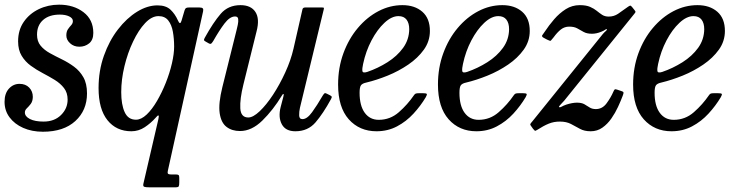

<svg xmlns="http://www.w3.org/2000/svg" viewBox="-28 -552 3166 822"><path d="M261.5 -125.5Q261.5 -155 246 -175Q230.5 -195 206.5 -209.8Q182.5 -224.5 155.2 -238.8Q128 -253 104 -270.5Q80 -288 64.8 -313Q49.5 -338 49.5 -375Q49.5 -423.5 73.8 -458.5Q98 -493.5 138 -512.8Q178 -532 225 -532Q287 -532 329.2 -500Q371.5 -468 371.5 -411Q371.5 -381 353.8 -366.5Q336 -352 312 -352Q288 -352 272 -366.8Q256 -381.5 256 -400Q256 -417 263 -427Q270 -437 277 -444.5Q284 -452 284 -462Q284 -474 268.2 -481.8Q252.5 -489.5 228 -489.5Q182.5 -489.5 156.5 -466.5Q130.5 -443.5 130.5 -403.5Q130.5 -375 145.8 -356.5Q161 -338 185.5 -324.5Q210 -311 237.2 -297.8Q264.5 -284.5 289 -266.5Q313.5 -248.5 329 -221.2Q344.5 -194 344.5 -152Q344.5 -79.5 294.5 -33.8Q244.5 12 155.5 12Q108.5 12 71.2 -4.5Q34 -21 12.8 -49.8Q-8.5 -78.5 -8.5 -116Q-8.5 -152 10.2 -172.5Q29 -193 55.5 -193Q81.5 -193 97 -177Q112.5 -161 112.5 -137Q112 -118 103.5 -107Q95 -96 86.8 -88.2Q78.5 -80.5 78.5 -70.5Q78.5 -53.5 100 -42.5Q121.5 -31.5 158.5 -31.5Q205 -31.5 233.2 -59.5Q261.5 -87.5 261.5 -125.5Z M394 -175Q394 -249 416.8 -313.2Q439.5 -377.5 477 -426Q514.5 -474.5 558.8 -501.8Q603 -529 646.5 -529Q682.5 -529 702 -510.5Q721.5 -492 733.5 -465Q743 -442.5 749 -463L762 -507Q764.5 -515 768.2 -517.5Q772 -520 782 -520H825Q836.5 -520 840 -516.2Q843.5 -512.5 841.5 -503.5L690.5 179.5Q688.5 188 691.2 191.5Q694 195 705 195H726Q733.5 195 736.5 197.5Q739.5 200 739.5 209V229Q739.5 241.5 737.2 245.8Q735 250 722.5 250H611.5Q594.5 250 589 247.5Q583.5 245 586 234L650 -41.5Q657 -71 637.5 -47Q618 -25 591.8 -7.5Q565.5 10 534.5 10Q470 10 432 -37.5Q394 -85 394 -175ZM717.5 -352.5Q717.5 -386 712.2 -415.8Q707 -445.5 692.5 -464.2Q678 -483 650.5 -483Q621.5 -483 593.2 -453Q565 -423 541.8 -374.2Q518.5 -325.5 504.8 -268.5Q491 -211.5 491 -157.5Q491 -104 505.8 -71.8Q520.5 -39.5 554 -39.5Q576.5 -39.5 599.8 -61.5Q623 -83.5 644 -119.5Q665 -155.5 681.8 -197.5Q698.5 -239.5 708 -280.5Q717.5 -321.5 717.5 -352.5Z M848.5 -390Q885 -456 917 -493Q949 -530 1001.5 -530Q1046.5 -530 1065.5 -500.8Q1084.5 -471.5 1070.5 -418L1014 -190Q998.5 -127.5 1000.8 -88.2Q1003 -49 1035 -49Q1055.5 -49 1083.8 -75.8Q1112 -102.5 1140.8 -146.2Q1169.5 -190 1193.2 -241.8Q1217 -293.5 1228.5 -343.5L1267 -512.5Q1269 -520 1279 -520H1349.5Q1357 -520 1358.2 -518.8Q1359.5 -517.5 1358 -511.5L1256 -90Q1252.5 -74.5 1252.8 -58.2Q1253 -42 1267 -42Q1286.5 -42 1308 -71.5Q1329.5 -101 1353.5 -142.5Q1358.5 -150.5 1361.5 -152.5Q1364.5 -154.5 1371 -151L1384 -144.5Q1390.5 -141 1392 -138.5Q1393.5 -136 1389 -127.5Q1355.5 -66 1322.8 -28Q1290 10 1236.5 10Q1194.5 10 1178.5 -20Q1162.5 -50 1173.5 -93.5L1185 -137.5Q1188 -148.5 1185.5 -149.5Q1183 -150.5 1179.5 -144Q1141 -80.5 1095.2 -35.8Q1049.5 9 999.5 9Q965 9 941.8 -8.8Q918.5 -26.5 912.5 -67.5Q906.5 -108.5 924 -179L985 -424Q987 -432 990 -445.8Q993 -459.5 991.8 -470.5Q990.5 -481.5 978.5 -481.5Q956 -481.5 933.2 -451.5Q910.5 -421.5 885 -376.5Q880.5 -369.5 877 -366Q873.5 -362.5 866.5 -366L854 -373Q846.5 -377 845.5 -379.8Q844.5 -382.5 848.5 -390Z M1419.5 -190Q1419.5 -262 1442.2 -324Q1465 -386 1504 -432.2Q1543 -478.5 1592.2 -504.2Q1641.5 -530 1695 -530Q1747.5 -530 1780 -501.8Q1812.5 -473.5 1812.5 -419.5Q1812.5 -375.5 1786.8 -339.5Q1761 -303.5 1720 -275.5Q1679 -247.5 1631.5 -228.2Q1584 -209 1540 -198.5Q1523.5 -195 1517.5 -187Q1511.5 -179 1511.5 -155Q1511.5 -99.5 1533.5 -69.2Q1555.5 -39 1593.5 -39Q1642.5 -39 1679.8 -71.8Q1717 -104.5 1744 -144Q1748 -150 1752.2 -151.5Q1756.5 -153 1767.5 -153H1782Q1796 -153 1798.8 -150.2Q1801.5 -147.5 1795 -136Q1773 -99 1742.2 -65.5Q1711.5 -32 1671.8 -11Q1632 10 1584 10Q1511 10 1465.2 -41.2Q1419.5 -92.5 1419.5 -190ZM1544 -244Q1589.5 -259.5 1630.8 -285.5Q1672 -311.5 1697.8 -347Q1723.5 -382.5 1724 -427Q1724 -453 1712.5 -468Q1701 -483 1678 -483Q1648.5 -483 1617.8 -454.2Q1587 -425.5 1562.5 -379Q1538 -332.5 1526.5 -278Q1522 -258 1523.5 -248Q1525 -238 1544 -244Z M1847 -190Q1847 -262 1869.8 -324Q1892.5 -386 1931.5 -432.2Q1970.5 -478.5 2019.8 -504.2Q2069 -530 2122.5 -530Q2175 -530 2207.5 -501.8Q2240 -473.5 2240 -419.5Q2240 -375.5 2214.2 -339.5Q2188.5 -303.5 2147.5 -275.5Q2106.5 -247.5 2059 -228.2Q2011.5 -209 1967.5 -198.5Q1951 -195 1945 -187Q1939 -179 1939 -155Q1939 -99.5 1961 -69.2Q1983 -39 2021 -39Q2070 -39 2107.2 -71.8Q2144.5 -104.5 2171.5 -144Q2175.5 -150 2179.8 -151.5Q2184 -153 2195 -153H2209.5Q2223.5 -153 2226.2 -150.2Q2229 -147.5 2222.5 -136Q2200.5 -99 2169.8 -65.5Q2139 -32 2099.2 -11Q2059.5 10 2011.5 10Q1938.5 10 1892.8 -41.2Q1847 -92.5 1847 -190ZM1971.5 -244Q2017 -259.5 2058.2 -285.5Q2099.5 -311.5 2125.2 -347Q2151 -382.5 2151.5 -427Q2151.5 -453 2140 -468Q2128.5 -483 2105.5 -483Q2076 -483 2045.2 -454.2Q2014.5 -425.5 1990 -379Q1965.5 -332.5 1954 -278Q1949.5 -258 1951 -248Q1952.5 -238 1971.5 -244Z M2304 -416Q2322 -443.5 2344.5 -469.5Q2367 -495.5 2394.2 -512.8Q2421.5 -530 2454 -530Q2481.5 -530 2498.5 -522.5Q2515.5 -515 2527 -505.5Q2538.5 -496 2550 -488.5Q2561.5 -481 2578 -481Q2600.5 -481 2618.2 -493Q2636 -505 2658.5 -521.5Q2666 -527 2669.5 -527.8Q2673 -528.5 2678 -522L2688 -509.5Q2693 -503.5 2692.8 -501Q2692.5 -498.5 2687 -492L2387.5 -121Q2378.5 -110.5 2371 -103.2Q2363.5 -96 2366 -93.5Q2369 -91 2376.2 -95.2Q2383.5 -99.5 2396 -104Q2422.5 -112.5 2442 -112.5Q2462 -112.5 2473.8 -105.8Q2485.5 -99 2496.2 -92Q2507 -85 2523 -85Q2551 -85 2569.2 -110Q2587.5 -135 2598 -159.5Q2601 -166.5 2603.5 -168.8Q2606 -171 2613.5 -168.5L2635.5 -161Q2641 -159 2641.5 -155.8Q2642 -152.5 2638 -142Q2630 -120.5 2618 -94.5Q2606 -68.5 2589.5 -44.8Q2573 -21 2551 -5.5Q2529 10 2501 10Q2473.5 10 2454.8 -0.5Q2436 -11 2416.5 -21.2Q2397 -31.5 2368.5 -31.5Q2343 -31.5 2321 -22.5Q2299 -13.5 2272 4Q2264 9 2262 7.8Q2260 6.5 2254.5 0L2247 -10.5Q2241 -17.5 2242.5 -21Q2244 -24.5 2250 -31L2553 -406.5Q2560 -414.5 2565.8 -419.2Q2571.5 -424 2570 -426.5Q2568.5 -429 2563 -424.8Q2557.5 -420.5 2546 -416Q2525.5 -407.5 2506.5 -407.5Q2484.5 -407.5 2470.8 -415.2Q2457 -423 2443.5 -430.5Q2430 -438 2409 -438Q2389 -438 2373.5 -426Q2358 -414 2342 -392Q2333 -380.5 2330.2 -378Q2327.5 -375.5 2314 -382.5L2300 -390Q2289.5 -395.5 2293.8 -401.5Q2298 -407.5 2304 -416Z M2682.5 -190Q2682.5 -262 2705.2 -324Q2728 -386 2767 -432.2Q2806 -478.5 2855.2 -504.2Q2904.5 -530 2958 -530Q3010.5 -530 3043 -501.8Q3075.5 -473.5 3075.5 -419.5Q3075.5 -375.5 3049.8 -339.5Q3024 -303.5 2983 -275.5Q2942 -247.5 2894.5 -228.2Q2847 -209 2803 -198.5Q2786.5 -195 2780.5 -187Q2774.5 -179 2774.5 -155Q2774.5 -99.5 2796.5 -69.2Q2818.5 -39 2856.5 -39Q2905.5 -39 2942.8 -71.8Q2980 -104.5 3007 -144Q3011 -150 3015.2 -151.5Q3019.5 -153 3030.5 -153H3045Q3059 -153 3061.8 -150.2Q3064.5 -147.5 3058 -136Q3036 -99 3005.2 -65.5Q2974.5 -32 2934.8 -11Q2895 10 2847 10Q2774 10 2728.2 -41.2Q2682.5 -92.5 2682.5 -190ZM2807 -244Q2852.5 -259.5 2893.8 -285.5Q2935 -311.5 2960.8 -347Q2986.5 -382.5 2987 -427Q2987 -453 2975.5 -468Q2964 -483 2941 -483Q2911.5 -483 2880.8 -454.2Q2850 -425.5 2825.5 -379Q2801 -332.5 2789.5 -278Q2785 -258 2786.5 -248Q2788 -238 2807 -244Z"/></svg>

Font: Besley* Narrow
Style: Italic
Weight: 400
Width: 4
Italic angle: -13°
Designer: Owen Earl
Foundry: indestructible type*
Version: Version 3.000; ttfautohint (v1.8.3)